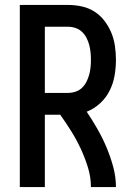

<svg xmlns="http://www.w3.org/2000/svg" viewBox="-20 -755 540 775"><path d="M60 0V-735H255Q283 -735 310.5 -729Q338 -723 361.5 -708Q385 -693 402 -670.5Q419 -648 429.5 -622.5Q440 -597 444 -569Q448 -541 448 -514Q448 -482 442.5 -450Q437 -418 422.5 -389Q408 -360 384 -338Q360 -316 330 -304Q353 -270 373.5 -234Q394 -198 410 -160Q426 -122 437 -81.5Q448 -41 448 0H347Q347 -40 335 -79Q323 -118 306 -154.5Q289 -191 267.5 -225.5Q246 -260 223 -292H161V0ZM161 -380H255Q270 -380 285 -385Q300 -390 311 -400.5Q322 -411 329 -425Q336 -439 340 -453.5Q344 -468 345.5 -483Q347 -498 347 -514Q347 -529 345.5 -544Q344 -559 340 -574Q336 -589 329 -602.5Q322 -616 311 -626.5Q300 -637 285 -642Q270 -647 255 -647H161Z"/></svg>

Font: Iosevka Curly Semibold
Style: Regular
Weight: 600
Monospace: yes
Designer: Belleve Invis
Foundry: Belleve Invis
Version: Version 22.1.2; ttfautohint (v1.8.4)